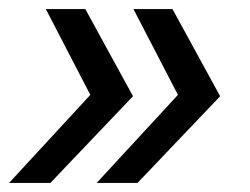

<svg xmlns="http://www.w3.org/2000/svg" viewBox="-26 -477 551 423"><path d="M162 -457H75L173 -268L-6 -74H85L267 -265ZM354 -457H268L366 -268L187 -74H277L459 -265Z"/></svg>

Font: AWKNG-Font Medium
Style: Italic
Weight: 500
Italic angle: -11.3°
Designer: Awakening Church
Foundry: Awakening Church
Version: Version 1.700;PS 001.700;hotconv 1.0.88;makeotf.lib2.5.64775